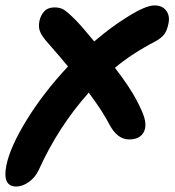

<svg xmlns="http://www.w3.org/2000/svg" viewBox="-53 -514 641 705"><path d="M6.8 170.9Q-44.9 170.9 -29.8 94.2Q-16.1 25.4 45.9 -75Q107.9 -175.3 196.8 -270Q165 -308.1 125 -354Q103.5 -377.4 95.2 -395.3Q86.9 -413.1 91.8 -437Q96.2 -458 109.6 -472.4Q123 -486.8 147 -486.8Q167.5 -486.8 181.2 -478.5Q194.8 -470.2 222.2 -442.9Q248 -417 293 -361.8Q353 -413.1 403.8 -444.8Q479 -494.1 514.2 -494.1Q543 -494.1 557.1 -475.1Q571.3 -456.1 565.9 -429.2Q561 -402.8 550.3 -388.4Q539.6 -374 517.1 -361.8Q433.1 -318.4 369.1 -265.1Q424.3 -192.9 449.2 -145Q471.2 -102.5 477.1 -81.1Q482.9 -59.6 480 -43.9Q476.1 -23.9 461.2 -12.9Q446.3 -2 420.9 -2Q377.4 -2 348.1 -58.1Q325.7 -102.5 272.9 -173.8Q161.6 -49.3 89.8 108.9Q77.1 136.7 53.5 153.8Q29.8 170.9 6.8 170.9Z"/></svg>

Font: Shantell Sans Irregular
Style: Italic
Weight: 600
Italic angle: -11.31°
Designer: Stephen Nixon, Anya Danilova, Shantell Martin
Foundry: Arrow Type
Version: Version 1.006;[9816181b4]